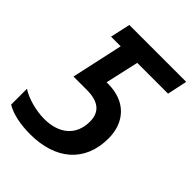

<svg xmlns="http://www.w3.org/2000/svg" viewBox="-212 -823 943 943"><g transform="rotate(45 259.5 -352.0)"><path d="M164 10C339 10 451 -83 451 -248C451 -358 383 -436 260 -436H249L288 -610H502L524 -714H129L106 -610H173L114 -341H206C284 -341 328 -311 328 -242C328 -144 260 -92 159 -92C103 -92 36 -110 -5 -137V-27C38 -1 100 10 164 10Z"/></g></svg>

Font: Noto Sans SemiCondensed SemiBold
Style: Italic
Weight: 600
Width: 4
Italic angle: -12°
Designer: Monotype Design Team
Foundry: Monotype Imaging Inc.
Version: Version 2.013